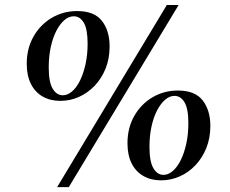

<svg xmlns="http://www.w3.org/2000/svg" viewBox="-20 -770 948 790"><path d="M228 -355Q186.5 -355 155.2 -373Q124 -391 107 -425.2Q90 -459.5 90 -507.5Q90 -570.5 117.8 -619.5Q145.5 -668.5 192.8 -696.5Q240 -724.5 297.5 -724.5Q368 -724.5 399.5 -684Q431 -643.5 431 -579Q431 -529 414.5 -488Q398 -447 369.5 -417.2Q341 -387.5 304.8 -371.2Q268.5 -355 228 -355ZM238.5 -378Q258 -378 276.5 -393.8Q295 -409.5 309.2 -438.5Q323.5 -467.5 332 -506.2Q340.5 -545 340.5 -590.5Q340.5 -650 324.8 -676.5Q309 -703 283.5 -703Q263.5 -703 245.2 -687.5Q227 -672 212.2 -643.8Q197.5 -615.5 189 -577Q180.5 -538.5 180.5 -492.5Q180.5 -432 196.8 -405Q213 -378 238.5 -378ZM666.5 -749.5H715L263 0H215ZM642.5 -28Q601 -28 569.8 -46Q538.5 -64 521.5 -98Q504.5 -132 504.5 -180.5Q504.5 -243.5 532.2 -292.5Q560 -341.5 607.2 -369.5Q654.5 -397.5 712 -397.5Q782.5 -397.5 814 -356.8Q845.5 -316 845.5 -252Q845.5 -202 829 -161Q812.5 -120 784 -90Q755.5 -60 719 -44Q682.5 -28 642.5 -28ZM652.5 -50.5Q672.5 -50.5 691 -66.5Q709.5 -82.5 723.8 -111.2Q738 -140 746.5 -178.8Q755 -217.5 755 -263.5Q755 -322.5 739.2 -349Q723.5 -375.5 698 -375.5Q678 -375.5 659.8 -360Q641.5 -344.5 626.8 -316.5Q612 -288.5 603.5 -250Q595 -211.5 595 -165Q595 -105 611.2 -77.8Q627.5 -50.5 652.5 -50.5Z"/></svg>

Font: Merriweather 144pt SemiBold
Style: Italic
Weight: 600
Italic angle: -7.8°
Version: Version 2.101